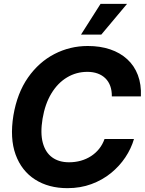

<svg xmlns="http://www.w3.org/2000/svg" viewBox="-20 -979 761 1009"><path d="M334.5 9.8Q235.4 9.8 164.4 -35.5Q93.4 -80.8 62.1 -166.4Q30.9 -252.1 50.5 -372.7Q70.3 -489.9 127.1 -571.3Q184 -652.6 265.8 -695Q347.6 -737.3 441.3 -737.3Q506.3 -737.3 558.9 -719.6Q611.4 -701.9 648.6 -667.8Q685.8 -633.8 704.5 -584.6Q723.2 -535.4 720.4 -472.5H567.7Q568.1 -502.9 559.5 -526.8Q550.9 -550.6 534.1 -567.2Q517.4 -583.8 493.4 -592.6Q469.3 -601.4 439.2 -601.4Q380.9 -601.4 332.2 -572.2Q283.5 -543.1 250 -487.9Q216.6 -432.7 203.6 -354.9Q191.2 -279.2 205 -228.4Q218.8 -177.5 254.3 -151.9Q289.7 -126.2 342.7 -126.2Q375.4 -126.2 404.7 -134.4Q434 -142.7 458.4 -158.5Q482.9 -174.3 501 -197Q519.1 -219.6 529.4 -248.6H684.1Q669.5 -198.3 638.7 -152.1Q607.8 -105.8 562.8 -69.2Q517.9 -32.7 460.4 -11.5Q402.8 9.8 334.5 9.8ZM405.8 -797.3 508.5 -958.8H647.8L512.4 -797.3Z"/></svg>

Font: Inter Tight
Style: Italic
Weight: 400
Italic angle: -9.39999°
Designer: Rasmus Andersson
Foundry: rsms
Version: Version 3.002